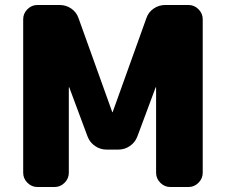

<svg xmlns="http://www.w3.org/2000/svg" viewBox="-20 -750 906 770"><path d="M736 -730Q759 -730 776 -713Q793 -696 793 -673V-57Q793 -34 776 -17Q759 0 736 0H663Q640 0 623 -17Q606 -34 606 -57V-399Q606 -400 605 -400Q604 -400 604 -399L531 -203Q522 -179 501 -164.5Q480 -150 454 -150H408Q382 -150 361 -164.5Q340 -179 331 -203L258 -399Q258 -400 257 -400Q256 -400 256 -399V-57Q256 -34 239 -17Q222 0 199 0H130Q107 0 90 -17Q73 -34 73 -57V-673Q73 -696 90 -713Q107 -730 130 -730H219Q245 -730 266 -715.5Q287 -701 295 -677L430 -301Q430 -300 431 -300Q432 -300 432 -301L567 -677Q575 -701 596 -715.5Q617 -730 643 -730Z"/></svg>

Font: Rounded Mplus 1c Black
Style: Regular
Weight: 900
Version: Version 1.059.20150529